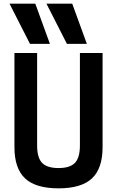

<svg xmlns="http://www.w3.org/2000/svg" viewBox="-20 -1020 640 1050"><path d="M144 -780 32 -1000H173L253 -780ZM346 -780 234 -1000H375L455 -780ZM300 10Q175 10 117 -44.5Q59 -99 59 -215V-730H183V-224Q183 -158 210 -129.5Q237 -101 300 -101Q363 -101 390 -129.5Q417 -158 417 -224V-730H541V-215Q541 -99 483 -44.5Q425 10 300 10Z"/></svg>

Font: M PLUS Code Latin Expanded SemiBold
Style: Regular
Weight: 600
Width: 7
Designer: Coji Morishita
Foundry: UNDERFOREST DESIGN
Version: Version 1.002; ttfautohint (v1.8.3)